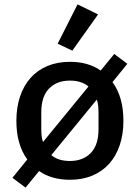

<svg xmlns="http://www.w3.org/2000/svg" viewBox="-20 -811 640 879"><path d="M37 3 105 -81Q55 -149 55 -258Q55 -320 72 -370Q89 -420 120.5 -455Q152 -490 197.5 -509Q243 -528 300 -528Q384 -528 441 -488L503 -564L563 -519L495 -435Q545 -367 545 -258Q545 -196 528 -146Q511 -96 479.5 -61Q448 -26 402.5 -7Q357 12 300 12Q216 12 159 -28L97 48ZM169 -297V-223Q169 -206 170.5 -189.5Q172 -173 177 -161L385 -415Q353 -442 300 -442Q240 -442 204.5 -405.5Q169 -369 169 -297ZM431 -219V-293Q431 -310 429.5 -326.5Q428 -343 423 -355L215 -101Q231 -87 252.5 -80.5Q274 -74 300 -74Q360 -74 395.5 -110.5Q431 -147 431 -219ZM311 -579 244 -611 335 -791 429 -745Z"/></svg>

Font: IBM Plaex Mono Medium
Style: Regular
Weight: 500
Designer: Mike Abbink, Paul van der Laan, Pieter van Rosmalen
Foundry: Bold Monday
Version: Version 2.003